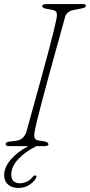

<svg xmlns="http://www.w3.org/2000/svg" viewBox="-20 -720 443 946"><path d="M151 -72Q146.5 -51 150.8 -40.2Q155 -29.5 172.5 -27.5L200 -23Q218.5 -19.5 218.5 -8.5Q218.5 -4 212.2 -2Q206 0 198.5 0H159.5Q106 26 70.8 63.2Q35.5 100.5 35.5 139Q35.5 163 47.2 173Q59 183 77.5 183Q94 183 111.8 175.2Q129.5 167.5 141 151.5Q147.5 144 153.5 144.5Q162 144.5 158.5 154Q152 172 127.5 189Q103 206 71 206Q38 206 19.2 189Q0.5 172 0.5 143Q0.5 104.5 33 66.5Q65.5 28.5 119 0H24.5Q8 0 8 -9.5Q6.5 -19.5 27.5 -22.5L59.5 -26.5Q79.5 -29 91.8 -40.8Q104 -52.5 110.5 -71.5Q115 -89 126.5 -130.2Q138 -171.5 153.2 -226.5Q168.5 -281.5 185 -342Q201.5 -402.5 216.8 -459.2Q232 -516 243 -561Q254 -606 258.5 -629.5Q262.5 -648.5 258.5 -658.5Q254.5 -668.5 237.5 -671.5L207.5 -677Q188 -680.5 188 -691.5Q188 -700 217 -700H387.5Q403 -700 403 -692.5Q403 -686.5 398 -683.5Q393 -680.5 379.5 -678L345 -671Q309 -665 301 -637.5Q294 -612 281 -565Q268 -518 251.8 -459.8Q235.5 -401.5 219 -340.5Q202.5 -279.5 187.8 -224.2Q173 -169 163.2 -128.5Q153.5 -88 151 -72Z"/></svg>

Font: Fraunces 9pt S050 Thin
Style: Italic
Weight: 100
Italic angle: -16°
Version: Version 1.000; ttfautohint (v1.8.3)